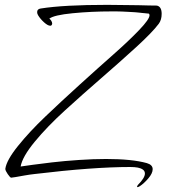

<svg xmlns="http://www.w3.org/2000/svg" viewBox="-20 -679 695 791"><path d="M2 17V16Q7 -19 54 -77.5Q101 -136 166.5 -198.5Q232 -261 307.5 -329.5Q383 -398 447 -454.5Q511 -511 553.5 -555.5Q596 -600 596 -616Q596 -621 593 -623Q591 -623 586.5 -623.5Q582 -624 577.5 -624.5Q573 -625 566.5 -625.5Q560 -626 553 -627Q546 -628 537.5 -628.5Q529 -629 520.5 -629.5Q512 -630 502 -630.5Q492 -631 482 -631.5Q472 -632 460.5 -632Q449 -632 438 -632Q357 -632 279.5 -624.5Q202 -617 183 -602Q186 -601 190.5 -594.5Q195 -588 195 -582Q194 -573 187 -573Q177 -573 161.5 -587Q146 -601 137 -616Q135 -619 134 -622.5Q133 -626 133 -629Q133 -642 148 -644Q243 -659 422 -659Q444 -659 466.5 -658.5Q489 -658 511 -658Q533 -658 551.5 -657.5Q570 -657 591.5 -656.5Q613 -656 626 -656Q646 -652 646 -622Q646 -597 634 -581Q607 -545 539 -483Q471 -421 396 -356Q321 -291 247.5 -224Q174 -157 123 -95Q72 -33 65 7Q87 4 114.5 0Q142 -4 194 -10Q246 -16 305.5 -20Q365 -24 417 -24Q524 -24 585 -7Q609 0 609 18Q609 35 591 56Q573 77 556 88Q549 92 547 92Q542 92 548 83Q577 54 577 36Q577 26 569 20Q561 14 548 11.5Q535 9 517 9Q363 9 122 38Q103 40 80.5 44Q58 48 44 50.5Q30 53 26 53Q22 53 12 38.5Q2 24 2 17Z"/></svg>

Font: Bilbo Swash Caps
Style: Regular
Weight: 400
Designer: Robert E. Leuschke
Foundry: Robert E. Leuschke
Version: Version 1.003